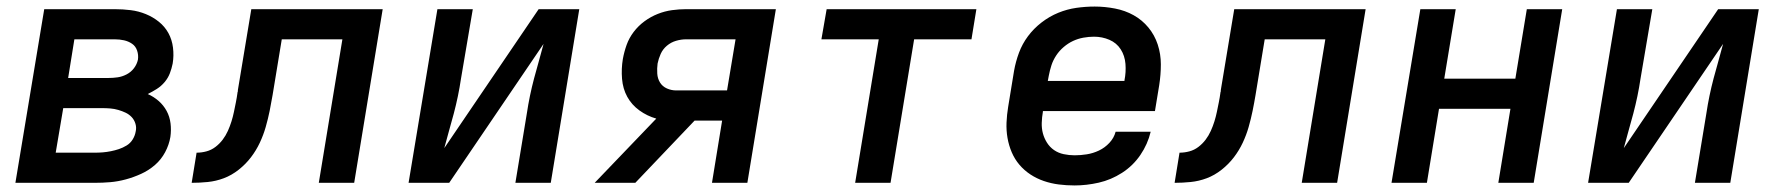

<svg xmlns="http://www.w3.org/2000/svg" viewBox="-20 -558 5440 586"><path d="M27 0 115 -530H330Q355 -530 379 -527Q403 -524 425 -515Q447 -506 465 -491.5Q483 -477 494 -457Q505 -437 508 -412.5Q511 -388 507 -364Q504 -349 498.5 -334.5Q493 -320 482.5 -307.5Q472 -295 458.5 -286.5Q445 -278 431 -271Q449 -263 464 -250Q479 -237 488.5 -219.5Q498 -202 500.5 -181.5Q503 -161 500 -140Q496 -116 484 -93.5Q472 -71 453 -54.5Q434 -38 411 -27.5Q388 -17 364 -10.5Q340 -4 316.5 -2Q293 0 269 0ZM188 -320H311Q325 -320 339 -322Q353 -324 366.5 -331Q380 -338 389 -350Q398 -362 401 -376Q403 -390 398.5 -403.5Q394 -417 383 -424.5Q372 -432 358.5 -435Q345 -438 330 -438H207ZM150 -92H269Q282 -92 294 -93Q306 -94 318.5 -96.5Q331 -99 343 -103Q355 -107 366.5 -114Q378 -121 385 -132.5Q392 -144 394 -156Q397 -168 393.5 -180Q390 -192 382 -200.5Q374 -209 363.5 -214Q353 -219 341 -222.5Q329 -226 316.5 -227Q304 -228 292 -228H173Z M565 0 580 -92Q595 -92 610 -96Q625 -100 637.5 -109.5Q650 -119 659.5 -131.5Q669 -144 675.5 -158.5Q682 -173 686.5 -187.5Q691 -202 694 -216.5Q697 -231 700 -246Q703 -261 705 -276Q705 -276 705 -277Q705 -278 706 -279V-280Q706 -281 706 -282Q706 -283 706 -283L747 -530H1148L1061 0H953L1025 -438H840L812 -268Q808 -244 803 -219.5Q798 -195 791 -170.5Q784 -146 773 -122.5Q762 -99 746 -78Q730 -57 708.5 -40Q687 -23 663 -14Q639 -5 614 -2.5Q589 0 565 0Z M1227 0 1315 -530H1423L1387 -318Q1383 -291 1377.5 -264.5Q1372 -238 1365 -211.5Q1358 -185 1350.5 -159Q1343 -133 1336 -106L1624 -530H1748L1661 0H1553L1588 -212Q1592 -239 1597.5 -265.5Q1603 -292 1610 -318.5Q1617 -345 1624.5 -371Q1632 -397 1639 -424L1351 0Z M1795 0 1983 -196Q1955 -204 1931.5 -221Q1908 -238 1894.5 -262.5Q1881 -287 1878.5 -317.5Q1876 -348 1881 -378Q1885 -400 1892.5 -421Q1900 -442 1914 -460.5Q1928 -479 1947 -493Q1966 -507 1987.5 -515.5Q2009 -524 2031 -527Q2053 -530 2074 -530H2348L2261 0H2153L2184 -190H2100L1919 0ZM2044 -282H2199L2225 -438H2074Q2059 -438 2043.5 -433.5Q2028 -429 2015.5 -418.5Q2003 -408 1996.5 -393.5Q1990 -379 1987 -364Q1985 -349 1986 -333.5Q1987 -318 1994.5 -306Q2002 -294 2015.5 -288Q2029 -282 2044 -282Z M2590 0 2662 -438H2487L2503 -530H2960L2945 -438H2770L2698 0Z M3260 8Q3235 8 3211.5 5Q3188 2 3166 -5.5Q3144 -13 3125 -25.5Q3106 -38 3091.5 -55Q3077 -72 3068 -93Q3059 -114 3055 -137Q3051 -160 3052 -184Q3053 -208 3057 -232L3075 -342Q3080 -370 3090 -397Q3100 -424 3117.5 -447.5Q3135 -471 3159 -489.5Q3183 -508 3210 -519Q3237 -530 3265 -534Q3293 -538 3321 -538Q3352 -538 3383 -532Q3414 -526 3440 -511.5Q3466 -497 3485 -474Q3504 -451 3513.5 -422Q3523 -393 3523 -361.5Q3523 -330 3518 -298L3505 -219H3163V-217Q3160 -200 3159.5 -183Q3159 -166 3163 -151Q3167 -136 3175.5 -122.5Q3184 -109 3197 -100Q3210 -91 3226.5 -87.5Q3243 -84 3260 -84Q3278 -84 3297 -87Q3316 -90 3334 -98.5Q3352 -107 3366 -122Q3380 -137 3385 -156H3492Q3483 -118 3460.5 -85Q3438 -52 3404.5 -30.5Q3371 -9 3333.5 -0.5Q3296 8 3260 8ZM3178 -311H3412V-313Q3417 -338 3415 -363Q3413 -388 3400.5 -407.5Q3388 -427 3366 -436.5Q3344 -446 3319 -446Q3303 -446 3286.5 -443Q3270 -440 3255 -433Q3240 -426 3226.5 -414.5Q3213 -403 3203.5 -388.5Q3194 -374 3189 -358.5Q3184 -343 3181 -327Z M3565 0 3580 -92Q3595 -92 3610 -96Q3625 -100 3637.5 -109.5Q3650 -119 3659.5 -131.5Q3669 -144 3675.5 -158.5Q3682 -173 3686.5 -187.5Q3691 -202 3694 -216.5Q3697 -231 3700 -246Q3703 -261 3705 -276Q3705 -276 3705 -277Q3705 -278 3706 -279V-280Q3706 -281 3706 -282Q3706 -283 3706 -283L3747 -530H4148L4061 0H3953L4025 -438H3840L3812 -268Q3808 -244 3803 -219.5Q3798 -195 3791 -170.5Q3784 -146 3773 -122.5Q3762 -99 3746 -78Q3730 -57 3708.5 -40Q3687 -23 3663 -14Q3639 -5 3614 -2.5Q3589 0 3565 0Z M4227 0 4315 -530H4423L4388 -318H4605L4640 -530H4748L4661 0H4553L4590 -226H4372L4335 0Z M4827 0 4915 -530H5023L4987 -318Q4983 -291 4977.5 -264.5Q4972 -238 4965 -211.5Q4958 -185 4950.5 -159Q4943 -133 4936 -106L5224 -530H5348L5261 0H5153L5188 -212Q5192 -239 5197.5 -265.5Q5203 -292 5210 -318.5Q5217 -345 5224.5 -371Q5232 -397 5239 -424L4951 0Z"/></svg>

Font: Iosevka Curly SmBdExObl
Style: Regular
Weight: 600
Width: 7
Italic angle: -9°
Monospace: yes
Designer: Belleve Invis
Foundry: Belleve Invis
Version: Version 11.1.0; ttfautohint (v1.8.3)